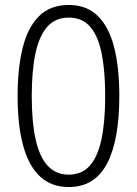

<svg xmlns="http://www.w3.org/2000/svg" viewBox="-20 -745 553 774"><path d="M461 -358Q461 -271 449 -203Q437 -135 412.5 -87.5Q388 -40 349.5 -15.5Q311 9 257 9Q189 9 143.5 -31.5Q98 -72 74.5 -154Q51 -236 51 -358Q51 -470 71.5 -552.5Q92 -635 137.5 -680Q183 -725 257 -725Q330 -725 375 -680Q420 -635 440.5 -553Q461 -471 461 -358ZM108 -358Q108 -254 123.5 -183.5Q139 -113 172 -77Q205 -41 257 -41Q310 -41 342 -77Q374 -113 389 -183.5Q404 -254 404 -358Q404 -458 390 -528.5Q376 -599 344 -636.5Q312 -674 257 -674Q202 -674 169.5 -636Q137 -598 122.5 -527.5Q108 -457 108 -358Z"/></svg>

Font: Noto Sans Hebrew SemiCondensed Light
Style: Regular
Weight: 300
Width: 4
Designer: Monotype Design Team
Foundry: Monotype Imaging Inc.
Version: Version 2.003